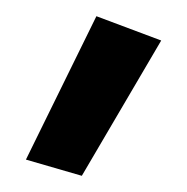

<svg xmlns="http://www.w3.org/2000/svg" viewBox="-20 -657 231 237"><path d="M99 -637 179 -607 81 -440 12 -460Z"/></svg>

Font: GFS Neohellenic Rg
Style: Bold
Weight: 700
Designer: Designed by Takis Katsoulidis and George D. Matthiopoulos.
Foundry: Designed by Takis Katsoulidis and George D. Matthiopoulos.
Version: Version 1.0